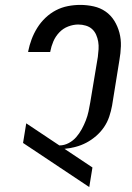

<svg xmlns="http://www.w3.org/2000/svg" viewBox="-20 -763 540 783"><path d="M344 0 74 -180 87 -260 222 -170H223Q242 -170 260 -179.5Q278 -189 291 -204Q304 -219 313.5 -236.5Q323 -254 330 -272Q337 -290 341 -308.5Q345 -327 348 -345L379 -531Q381 -547 382 -562.5Q383 -578 380.5 -593Q378 -608 372 -621.5Q366 -635 355.5 -644.5Q345 -654 330 -658.5Q315 -663 299 -663Q279 -663 258 -655Q237 -647 221.5 -630.5Q206 -614 197.5 -594Q189 -574 185 -553V-551H95V-554Q100 -579 109 -603Q118 -627 132 -649.5Q146 -672 165.5 -690.5Q185 -709 208 -721Q231 -733 256.5 -738Q282 -743 307 -743Q335 -743 362 -737Q389 -731 410.5 -716Q432 -701 446 -678.5Q460 -656 467 -629.5Q474 -603 473 -574.5Q472 -546 467 -518L437 -332Q433 -310 425.5 -287.5Q418 -265 404.5 -245Q391 -225 372 -208.5Q353 -192 332 -181Q311 -170 288 -164Q265 -158 243 -156L357 -80Z"/></svg>

Font: Iosevka Term Curly Md Obl
Style: Regular
Weight: 500
Italic angle: -9°
Designer: Belleve Invis
Foundry: Belleve Invis
Version: Version 32.3.0